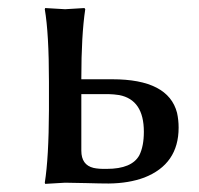

<svg xmlns="http://www.w3.org/2000/svg" viewBox="-20 -452 493 475"><path d="M335.9 -126Q335.9 -205.1 274.9 -216.8Q262.2 -218.8 248 -219.2H181.2V-79.1Q181.2 -43.9 211.4 -36.6Q224.6 -33.7 244.1 -34.2Q306.2 -34.2 324.7 -67.9Q335.9 -90.3 335.9 -126ZM181.2 -258.8V-255.9H257.8Q396.5 -255.9 418 -172.9Q421.9 -155.3 421.9 -136.2Q421.9 -45.9 336.9 -12.7Q298.8 1.5 249 2Q228 2 194.8 1Q161.1 0 141.1 0L91.8 2.9L90.8 0Q100.6 -61 101.1 -179.2V-250Q101.1 -369.1 90.8 -429.2L91.8 -432.1Q93.8 -432.1 141.1 -429.2L189 -432.1L190.9 -429.2Q181.2 -364.3 181.2 -258.8Z"/></svg>

Font: Linux Biolinum Capitals O
Style: Small Caps
Weight: 400
Designer: Philipp H. Poll
Foundry: Philipp H. Poll
Version: Version 1.0.4